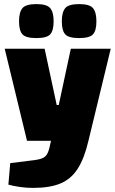

<svg xmlns="http://www.w3.org/2000/svg" viewBox="-20 -738 564 938"><path d="M112 -50 3 -500H198L257 -225H267L326 -500H521L412 -50ZM141 180Q110 180 78 175.5Q46 171 21 164L30 59L150 44Q178 40 192 32.5Q206 25 213.5 8Q221 -9 227 -40L229 -50H412Q392 36 359.5 86.5Q327 137 275 158.5Q223 180 141 180ZM367 -552Q315 -552 298.5 -570.5Q282 -589 282 -634Q282 -678 298.5 -698Q315 -718 367 -718Q418 -718 434.5 -698Q451 -678 451 -634Q451 -589 434.5 -570.5Q418 -552 367 -552ZM158 -552Q106 -552 89.5 -570.5Q73 -589 73 -634Q73 -678 89.5 -698Q106 -718 158 -718Q209 -718 225.5 -698Q242 -678 242 -634Q242 -589 225.5 -570.5Q209 -552 158 -552Z"/></svg>

Font: Changa ExtraBold
Style: Regular
Weight: 800
Designer: Eduardo Rodriguez Tunni
Foundry: Eduardo Rodriguez Tunni
Version: Version 3.002; ttfautohint (v1.8.2)